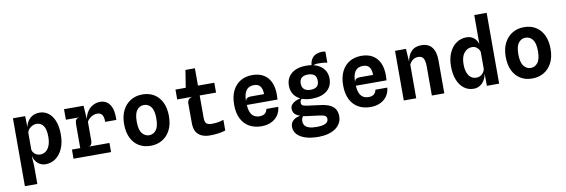

<svg xmlns="http://www.w3.org/2000/svg" viewBox="-65 -1316 6130 2081"><g transform="rotate(-10 3000.0 -276.0)"><path d="M77.5 201.5V-545.5H212L214.5 -464.5V-423Q223 -462 243 -491.5Q263.5 -521.5 295.5 -538.8Q327.5 -556 371 -556Q424 -556 466.5 -524.8Q509 -493.5 533.8 -432.8Q558.5 -372 558.5 -282.5Q558.5 -192.5 529.5 -127.8Q500.5 -63 451.8 -28.2Q403 6.5 343.5 6.5Q309.5 6.5 281.8 -7.8Q254 -22 235.5 -48Q217 -72.5 209.5 -106L208 -97L214.5 0.5V201.5ZM214.5 -361.5V-173.5Q220 -153.5 232 -139.5Q245 -123.5 263 -115.5Q281 -107.5 301 -107.5Q336 -107.5 363 -127.2Q390 -147 405.2 -186Q420.5 -225 420.5 -282.5Q420.5 -365.5 393 -403.8Q365.5 -442 314.5 -442Q296.5 -442 275 -432.2Q253.5 -422.5 236.5 -404.5Q219.5 -386.5 214.5 -361.5Z M648.5 0V-100.5H740V-362.5Q740 -396.5 750.8 -411.8Q761.5 -427 789 -430.5H640V-546.5H855L864.5 -398Q875 -448.5 900 -484Q925 -519.5 960.8 -538.2Q996.5 -557 1038 -557Q1108 -557 1145.5 -500.5Q1183 -444 1178.5 -333.5H1056Q1055.5 -388 1038.5 -412.2Q1021.5 -436.5 984.5 -436.5Q950.5 -436.5 918.5 -416.2Q886.5 -396 871.5 -366.5V-159.5Q871.5 -135 862.8 -120Q854 -105 837 -100.5H1061.5V0Z M1498 7.5Q1424 7.5 1369 -25.8Q1314 -59 1283.5 -122Q1253 -185 1253 -273.5Q1253 -362 1285.2 -425.2Q1317.5 -488.5 1374 -522.5Q1430.5 -556.5 1502.5 -556.5Q1578 -556.5 1632.8 -522.2Q1687.5 -488 1717.2 -425Q1747 -362 1747 -276Q1747 -185 1714.2 -121.8Q1681.5 -58.5 1625.2 -25.5Q1569 7.5 1498 7.5ZM1500.5 -108Q1546.5 -108 1577.2 -146.5Q1608 -185 1608 -275.5Q1608 -363.5 1577.5 -402.2Q1547 -441 1499.5 -441Q1453 -441 1422.8 -402.8Q1392.5 -364.5 1392.5 -277Q1392.5 -187 1424 -147.5Q1455.5 -108 1500.5 -108Z M2151 8.5Q2099.5 8.5 2060.8 -8Q2022 -24.5 2000.2 -60Q1978.5 -95.5 1978 -153L1977.5 -378Q1977.5 -389.5 1983.2 -402.5Q1989 -415.5 2001.5 -425.2Q2014 -435 2033.5 -437.5H1866.5V-546H1979.5L2010 -737H2114V-546H2294V-437.5H2114V-193.5Q2114 -144.5 2132 -128.2Q2150 -112 2196 -112Q2217.5 -112 2239.2 -114.5Q2261 -117 2282 -121.8Q2303 -126.5 2321 -133V-15.5Q2286.5 -4 2242 2.2Q2197.5 8.5 2151 8.5Z M2718 7.5Q2640 7.5 2583 -25.2Q2526 -58 2495 -120.8Q2464 -183.5 2464 -273Q2464 -364.5 2495.5 -427.8Q2527 -491 2583 -523.8Q2639 -556.5 2712 -556.5Q2820 -556.5 2879.5 -490.5Q2939 -424.5 2939 -303Q2939 -288 2938.2 -275.5Q2937.5 -263 2936.5 -247.5H2599.5Q2602 -196 2616.5 -164Q2631 -132 2656.2 -117.2Q2681.5 -102.5 2716.5 -102.5Q2750.5 -102.5 2772 -118.2Q2793.5 -134 2800.5 -168.5H2931Q2926.5 -114.5 2898.2 -74.8Q2870 -35 2823.8 -13.8Q2777.5 7.5 2718 7.5ZM2597.5 -286Q2601.5 -312 2617.2 -321.5Q2633 -331 2658.5 -331H2803.5Q2803 -388 2781.2 -417Q2759.5 -446 2710.5 -446Q2653.5 -446 2625.2 -406Q2597 -366 2597.5 -286Z M3307 228Q3223 228 3163.2 208.8Q3103.5 189.5 3071.8 154.2Q3040 119 3040 72Q3040 38.5 3057.8 15.5Q3075.5 -7.5 3104 -19.5Q3125.5 -28.5 3149.5 -31Q3135 -35.5 3124 -41.5Q3091 -58.5 3080.2 -79.8Q3069.5 -101 3069.5 -120.5Q3069.5 -149 3086.2 -168.2Q3103 -187.5 3127.2 -199Q3151.5 -210.5 3175.5 -215.5Q3179 -216 3182.5 -216.5Q3161.5 -227 3144 -241.5Q3084.5 -290.5 3084.5 -374Q3084.5 -458 3144.5 -507Q3204.5 -556 3309 -555Q3338.5 -555 3364.5 -550.5Q3370 -596.5 3389 -623Q3409.5 -651 3439.8 -662.2Q3470 -673.5 3502 -673.5Q3512 -673.5 3522 -672.5Q3532 -671.5 3538 -669V-547.5Q3518.5 -551.5 3500.2 -553.8Q3482 -556 3463 -556Q3453 -556 3437 -556.2Q3421 -556.5 3403.5 -553Q3394 -550.5 3385 -546.5Q3407.5 -541 3427 -532.5Q3477 -510 3504.5 -469.5Q3532 -429 3532 -372Q3532 -289 3472.5 -240.5Q3413 -192 3308 -192Q3245 -192 3198.5 -210Q3193 -206 3188.5 -201.5Q3178 -191 3178 -169.5Q3178 -150 3192 -140.5Q3206 -131 3246 -126L3381.5 -108.5Q3456.5 -99 3496 -76.5Q3535.5 -54 3550 -22.5Q3564.5 9 3564.5 45.5Q3564.5 89.5 3544.8 123.5Q3525 157.5 3490 180.8Q3455 204 3408 216Q3361 228 3307 228ZM3179 -22.5Q3176.5 -20 3174.5 -16.5Q3168 -7.5 3164.2 4.2Q3160.5 16 3160.5 31.5Q3160.5 59 3175.2 78.5Q3190 98 3221.5 108.2Q3253 118.5 3303.5 118.5Q3369 118.5 3401.2 102.2Q3433.5 86 3433 53Q3433 29 3416 18Q3399 7 3352.5 1.5L3223 -15Q3198.5 -18.5 3179 -22.5ZM3308.5 -289.5Q3356 -289.5 3379 -310.2Q3402 -331 3402 -372.5Q3402 -415 3378.8 -436.2Q3355.5 -457.5 3307.5 -457.5Q3262.5 -457.5 3238.5 -436.8Q3214.5 -416 3214.5 -375Q3214.5 -332.5 3238.8 -311Q3263 -289.5 3308.5 -289.5Z M3918 7.5Q3840 7.5 3783 -25.2Q3726 -58 3695 -120.8Q3664 -183.5 3664 -273Q3664 -364.5 3695.5 -427.8Q3727 -491 3783 -523.8Q3839 -556.5 3912 -556.5Q4020 -556.5 4079.5 -490.5Q4139 -424.5 4139 -303Q4139 -288 4138.2 -275.5Q4137.5 -263 4136.5 -247.5H3799.5Q3802 -196 3816.5 -164Q3831 -132 3856.2 -117.2Q3881.5 -102.5 3916.5 -102.5Q3950.5 -102.5 3972 -118.2Q3993.5 -134 4000.5 -168.5H4131Q4126.5 -114.5 4098.2 -74.8Q4070 -35 4023.8 -13.8Q3977.5 7.5 3918 7.5ZM3797.5 -286Q3801.5 -312 3817.2 -321.5Q3833 -331 3858.5 -331H4003.5Q4003 -388 3981.2 -417Q3959.5 -446 3910.5 -446Q3853.5 -446 3825.2 -406Q3797 -366 3797.5 -286Z M4283 0V-546.5H4403.5L4412.5 -404.5Q4425.5 -475 4460.5 -513Q4500.5 -557 4573 -557Q4651 -557 4690 -506.5Q4729 -456 4729 -361.5V0H4592V-317.5Q4592 -381.5 4575 -409.5Q4558 -437.5 4517.5 -437.5Q4485 -437.5 4459.8 -419.5Q4434.5 -401.5 4420 -370.5V0Z M5052 6.5Q4993.5 6.5 4948 -27.2Q4902.5 -61 4876.8 -124Q4851 -187 4851 -274.5Q4851 -361 4879.8 -424.2Q4908.5 -487.5 4957.8 -521.8Q5007 -556 5068 -556Q5104.5 -556 5131.5 -542Q5158.5 -528 5176 -502.5Q5188.5 -484 5196 -461V-779.5H5332.5V0H5197.5L5196.5 -131L5196 -129Q5187.5 -89 5167.8 -58.5Q5148 -28 5118.8 -10.8Q5089.5 6.5 5052 6.5ZM5196 -374.5Q5190.5 -394.5 5179 -408.5Q5166 -424.5 5148.8 -433Q5131.5 -441.5 5112 -441.5Q5058 -441.5 5023.5 -398.2Q4989 -355 4989 -274.5Q4989 -220.5 5002.8 -183Q5016.5 -145.5 5042.2 -126Q5068 -106.5 5104 -106.5Q5124 -106.5 5143.2 -116Q5162.5 -125.5 5176.8 -143.2Q5191 -161 5196 -185.5Z M5698 7.5Q5624 7.5 5569 -25.8Q5514 -59 5483.5 -122Q5453 -185 5453 -273.5Q5453 -362 5485.2 -425.2Q5517.5 -488.5 5574 -522.5Q5630.5 -556.5 5702.5 -556.5Q5778 -556.5 5832.8 -522.2Q5887.5 -488 5917.2 -425Q5947 -362 5947 -276Q5947 -185 5914.2 -121.8Q5881.5 -58.5 5825.2 -25.5Q5769 7.5 5698 7.5ZM5700.5 -108Q5746.5 -108 5777.2 -146.5Q5808 -185 5808 -275.5Q5808 -363.5 5777.5 -402.2Q5747 -441 5699.5 -441Q5653 -441 5622.8 -402.8Q5592.5 -364.5 5592.5 -277Q5592.5 -187 5624 -147.5Q5655.5 -108 5700.5 -108Z"/></g></svg>

Font: Spline Sans Mono SemiBold
Style: Regular
Weight: 600
Monospace: yes
Version: Version 1.004